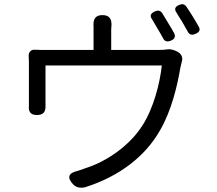

<svg xmlns="http://www.w3.org/2000/svg" viewBox="-20 -850 1020 903"><path d="M772 -740C762 -757 752 -773 743 -788C734 -801 723 -803 708 -796C688 -787 683 -776 696 -758C704 -745 712 -731 720 -717C730 -701 739 -685 747 -670C755 -654 767 -652 784 -659C801 -666 807 -677 799 -694C791 -709 782 -724 772 -740ZM888 -770C878 -787 867 -803 857 -818C848 -831 838 -833 823 -827C803 -819 798 -807 811 -789C819 -776 827 -762 836 -749C845 -734 854 -718 862 -703C870 -686 883 -683 900 -691C918 -699 924 -709 914 -726C907 -739 897 -755 888 -770ZM604 -542H741C732 -458 702 -339 648 -257C588 -164 481 -90 382 -59C370 -54 357 -50 344 -46C302 -36 294 -16 323 16C338 33 361 36 382 30C543 -21 664 -116 732 -236C787 -329 815 -452 828 -530C830 -540 833 -553 836 -564C840 -578 834 -595 819 -604L816 -606C800 -616 778 -620 768 -618C757 -616 743 -615 722 -615H503V-706C503 -712 503 -718 504 -725C507 -759 496 -779 462 -779C428 -779 417 -759 420 -725C420 -718 420 -712 420 -706V-615H203C182 -615 163 -615 145 -616C126 -618 113 -605 115 -584C116 -569 116 -554 116 -543C116 -510 116 -402 116 -372C116 -366 116 -360 116 -354C113 -324 124 -309 154 -309C184 -309 196 -325 194 -355C194 -359 194 -363 194 -367C194 -397 194 -501 194 -542H467Z"/></svg>

Font: GenSenRounded2 TW R
Style: Regular
Weight: 400
Version: Version 2.100;PS 2.1;hotconv 16.6.51;makeotf.lib2.5.65220 DE